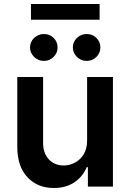

<svg xmlns="http://www.w3.org/2000/svg" viewBox="-20 -929 648 956"><path d="M413.7 -229.4V-545.5H542.3V0H417.6V-96.9H411.9Q393.5 -51.1 351.4 -22Q309.3 7.1 247.9 7.1Q167.6 7.1 116.8 -46.3Q66.1 -99.8 66.1 -198.2V-545.5H194.6V-218Q194.6 -166.2 223 -135.7Q251.4 -105.1 297.6 -105.1Q326 -105.1 352.6 -119Q379.3 -132.8 396.5 -160.3Q413.7 -187.9 413.7 -229.4ZM198.5 -625.7Q170.5 -625.7 150 -645.6Q129.6 -665.5 129.6 -692.5Q129.6 -720.9 150 -740.2Q170.5 -759.6 198.5 -759.6Q227.3 -759.6 247 -740.2Q266.7 -720.9 266.7 -692.5Q266.7 -665.5 247 -645.6Q227.3 -625.7 198.5 -625.7ZM411.6 -625.7Q383.5 -625.7 363.1 -645.6Q342.7 -665.5 342.7 -692.5Q342.7 -720.9 363.1 -740.2Q383.5 -759.6 411.6 -759.6Q440.3 -759.6 460 -740.2Q479.8 -720.9 479.8 -692.5Q479.8 -665.5 460 -645.6Q440.3 -625.7 411.6 -625.7ZM475.9 -909.1V-830.6H134.2V-909.1Z"/></svg>

Font: Inter Zeller Semi Bold
Style: Regular
Weight: 600
Designer: Rasmus Andersson; Joe Bland
Foundry: zeller
Version: Version 3.015;git-dec3a8cb1